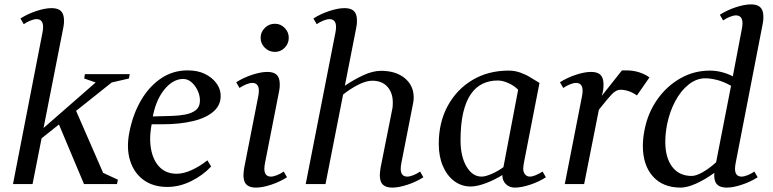

<svg xmlns="http://www.w3.org/2000/svg" viewBox="-20 -837 3513 873"><path d="M39 0 173 -688Q176 -703 176 -714Q176 -750 146 -750Q135 -750 118.5 -743.5Q102 -737 88 -727L73 -753Q106 -774 145.5 -787Q185 -800 214 -800Q234 -800 246.5 -794Q259 -788 265 -775.5Q271 -763 271 -743Q271 -736 270.5 -728.5Q270 -721 268 -712L178 -255L415 -462L363 -480L366 -500H570L566 -480L488 -462L326 -333L449 -51L516 -20L512 0H362L248 -271L169 -208L128 0Z M741 13Q676 13 632.5 -19Q589 -51 571.5 -107Q554 -163 568 -235Q584 -317 621 -380.5Q658 -444 712 -480.5Q766 -517 833 -517Q879 -517 911.5 -501Q944 -485 962.5 -460.5Q981 -436 983 -410Q987 -363 953 -332Q919 -301 858 -286.5Q797 -272 721 -272H652L673 -288Q657 -218 666 -163.5Q675 -109 705 -78Q735 -47 783 -47Q815 -47 852 -64Q889 -81 923 -108L940 -80Q903 -40 849.5 -13.5Q796 13 741 13ZM672 -291 657 -307 763 -310Q795 -311 823.5 -316.5Q852 -322 870 -336Q888 -350 889 -376Q890 -400 879.5 -423.5Q869 -447 851.5 -462.5Q834 -478 813 -478Q765 -478 725 -427Q685 -376 672 -291Z M1144 16Q1125 16 1112 10Q1099 4 1093 -8.5Q1087 -21 1087 -41Q1087 -48 1088 -55.5Q1089 -63 1090 -72L1154 -398Q1157 -413 1157 -424Q1157 -460 1127 -460Q1116 -460 1099.5 -453.5Q1083 -447 1069 -437L1054 -463Q1087 -484 1126.5 -497Q1166 -510 1195 -510Q1215 -510 1227.5 -504Q1240 -498 1246 -485.5Q1252 -473 1252 -453Q1252 -446 1251.5 -438.5Q1251 -431 1249 -422L1185 -96Q1182 -81 1182 -70Q1182 -34 1212 -34Q1223 -34 1239.5 -40.5Q1256 -47 1270 -57L1285 -31Q1252 -10 1212.5 3Q1173 16 1144 16ZM1230 -601Q1203 -601 1184 -620Q1165 -639 1165 -665Q1165 -691 1184 -710Q1203 -729 1230 -729Q1256 -729 1274.5 -710Q1293 -691 1293 -665Q1293 -639 1274.5 -620Q1256 -601 1230 -601Z M1764 16Q1745 16 1732 10Q1719 4 1713 -8.5Q1707 -21 1707 -41Q1707 -48 1708 -55.5Q1709 -63 1710 -72L1763 -338Q1765 -346 1765.5 -354.5Q1766 -363 1766 -371Q1766 -415 1741.5 -442.5Q1717 -470 1673 -470Q1645 -470 1608.5 -451.5Q1572 -433 1540 -407L1460 0H1370L1505 -688Q1508 -703 1508 -714Q1508 -750 1478 -750Q1467 -750 1450.5 -743.5Q1434 -737 1420 -727L1405 -753Q1438 -774 1477.5 -787Q1517 -800 1546 -800Q1566 -800 1578.5 -794Q1591 -788 1597 -775.5Q1603 -763 1603 -743Q1603 -736 1602.5 -728.5Q1602 -721 1600 -712L1548 -447Q1587 -474 1631 -494.5Q1675 -515 1712 -515Q1780 -515 1820.5 -481.5Q1861 -448 1861 -394Q1861 -387 1860.5 -380.5Q1860 -374 1858 -366L1805 -96Q1802 -81 1802 -70Q1802 -34 1832 -34Q1843 -34 1859.5 -40.5Q1876 -47 1890 -57L1905 -31Q1872 -10 1832.5 3Q1793 16 1764 16Z M2321 16Q2296 16 2280 0Q2264 -16 2264 -41Q2229 -19 2189 -4Q2149 11 2120 11Q2078 11 2045 -14Q2012 -39 1993.5 -82.5Q1975 -126 1975 -183Q1975 -281 2016 -356Q2057 -431 2128.5 -473.5Q2200 -516 2293 -516Q2321 -516 2347 -506.5Q2373 -497 2390 -486L2433 -460L2362 -96Q2361 -89 2360 -82Q2359 -75 2359 -70Q2359 -54 2367.5 -44Q2376 -34 2389 -34Q2400 -34 2416 -40.5Q2432 -47 2447 -57L2462 -31Q2430 -10 2390 3Q2350 16 2321 16ZM2170 -34Q2187 -34 2215 -46Q2243 -58 2269 -77L2336 -429Q2317 -448 2291 -459.5Q2265 -471 2243 -471Q2206 -471 2175 -456.5Q2144 -442 2121.5 -410Q2099 -378 2086.5 -326Q2074 -274 2074 -199Q2074 -126 2101 -80Q2128 -34 2170 -34Z M2548 0 2626 -398Q2629 -413 2629 -424Q2629 -460 2599 -460Q2588 -460 2571.5 -453.5Q2555 -447 2541 -437L2526 -463Q2559 -484 2598.5 -497Q2638 -510 2667 -510Q2687 -510 2699.5 -504Q2712 -498 2718 -485.5Q2724 -473 2724 -453Q2724 -437 2722.5 -427Q2721 -417 2716 -401L2808 -517Q2813 -517 2818 -517Q2823 -517 2827 -517Q2860 -517 2887 -508Q2914 -499 2933 -485L2876 -403Q2858 -416 2838.5 -422.5Q2819 -429 2801 -429Q2781 -429 2760.5 -407Q2740 -385 2703 -338L2636 0Z M3075 16Q2994 16 2948.5 -35Q2903 -86 2903 -174Q2903 -191 2905 -210Q2907 -229 2911 -248Q2926 -324 2968.5 -384.5Q3011 -445 3073 -480.5Q3135 -516 3208 -516Q3235 -516 3262 -509Q3289 -502 3312 -490L3353 -705Q3356 -720 3356 -731Q3356 -767 3326 -767Q3315 -767 3298.5 -760.5Q3282 -754 3268 -744L3253 -770Q3286 -791 3325.5 -804Q3365 -817 3394 -817Q3414 -817 3426.5 -811Q3439 -805 3445 -792.5Q3451 -780 3451 -760Q3451 -753 3450.5 -745.5Q3450 -738 3448 -729L3325 -96Q3322 -81 3322 -70Q3322 -34 3352 -34Q3363 -34 3379.5 -40.5Q3396 -47 3410 -57L3425 -31Q3392 -10 3352.5 3Q3313 16 3284 16Q3253 16 3239 0Q3225 -16 3228 -51Q3185 -20 3144.5 -2Q3104 16 3075 16ZM3013 -271Q3009 -250 3007 -230Q3005 -210 3005 -192Q3005 -120 3036.5 -78.5Q3068 -37 3125 -37Q3145 -37 3175 -54Q3205 -71 3236 -99L3304 -447Q3270 -466 3240 -473.5Q3210 -481 3187 -481Q3147 -481 3111.5 -453Q3076 -425 3050.5 -377.5Q3025 -330 3013 -271Z"/></svg>

Font: Wittgenstein
Style: Italic
Weight: 400
Italic angle: -11°
Designer: Jörg Drees
Foundry: Jörg Drees
Version: Version 1.500